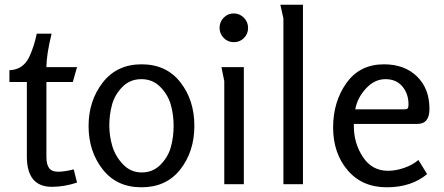

<svg xmlns="http://www.w3.org/2000/svg" viewBox="-20 -782 1884 815"><path d="M94 -434H20V-484Q78 -486 104 -540Q125 -585 136 -639H199Q177 -549 177 -497H307L289 -434H177V-116Q177 -84 188.5 -68.5Q200 -53 226.5 -53Q253 -53 293 -63L307 -7Q253 11 200 11Q94 11 94 -118Z M580.5 13Q475 13 415.5 -63.5Q356 -140 356 -247Q356 -354 416 -431.5Q476 -509 581 -509Q686 -509 745.5 -433Q805 -357 805 -248Q805 -139 745.5 -63Q686 13 580.5 13ZM499.5 -413Q467 -380 455.5 -337.5Q444 -295 444 -249.5Q444 -204 457 -161Q470 -118 502.5 -84Q535 -50 582 -50Q629 -50 661.5 -83Q694 -116 705.5 -158.5Q717 -201 717 -248Q717 -295 705 -337.5Q693 -380 660.5 -413Q628 -446 580 -446Q532 -446 499.5 -413Z M929.5 -621Q912 -639 912 -664Q912 -689 929.5 -707Q947 -725 972 -725Q997 -725 1015 -707Q1033 -689 1033 -663.5Q1033 -638 1015.5 -620.5Q998 -603 972.5 -603Q947 -603 929.5 -621ZM932 -438 920 -497H1015V0H932Z M1183 -704 1170 -762H1266V0H1183Z M1610 -509Q1697 -509 1750 -457.5Q1803 -406 1803 -320Q1803 -256 1752 -256H1482V-246Q1482 -174 1520.5 -115.5Q1559 -57 1627 -57Q1660 -57 1696 -69.5Q1732 -82 1756 -103L1793 -43Q1726 13 1621.5 13Q1517 13 1455.5 -59.5Q1394 -132 1394 -241Q1394 -350 1450.5 -429.5Q1507 -509 1610 -509ZM1488 -318H1697Q1708 -318 1711 -322.5Q1714 -327 1714 -339Q1714 -384 1688 -415Q1662 -446 1616 -446Q1570 -446 1533.5 -406.5Q1497 -367 1488 -318Z"/></svg>

Font: Rosario
Style: Regular
Weight: 400
Designer: Hector Gatti
Foundry: Omnibus-Type
Version: Version 1.002